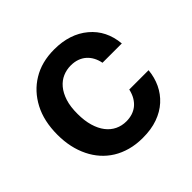

<svg xmlns="http://www.w3.org/2000/svg" viewBox="-143 -703 863 863"><g transform="rotate(-45 288.5 -271.5)"><path d="M304 10.7Q261.7 10.7 226.2 0.9Q190.7 -8.9 161.9 -26.6Q133.2 -44.4 111.2 -69.2Q89.1 -94.1 74.2 -124.6Q42.6 -188.6 42.6 -270.6Q42.6 -357.6 75.6 -420.1Q108.7 -482.6 165.1 -516.7Q223.4 -552.6 303.3 -552.6Q402.7 -552.6 466.3 -499.3Q529.5 -446.4 537.6 -356.5H414.8Q410.9 -377.1 401.8 -394.2Q392.8 -411.2 378.9 -423.5Q365.1 -435.7 346.6 -442.3Q328.1 -448.9 305 -448.9Q278.4 -448.9 254.4 -438.6Q230.5 -428.3 212.2 -406.6Q193.9 -384.9 183.2 -351.7Q172.6 -318.5 172.9 -272.7Q172.9 -229.8 182.7 -196.4Q192.5 -163 210 -140.3Q227.6 -117.5 251.8 -105.8Q275.9 -94.1 305 -94.1Q324.2 -94.1 341.8 -99.4Q359.4 -104.8 373.8 -115.9Q388.1 -127.1 398.8 -144.7Q409.4 -162.3 414.8 -186.4H537.6Q533.7 -144.2 516.7 -108.1Q499.6 -72.1 470.3 -45.5Q441.1 -18.8 399.3 -3.9Q357.6 11 304 10.7Z"/></g></svg>

Font: Linik Sans SemiBold
Style: Regular
Weight: 600
Designer: Fonts by Rasmus Andersson / Changes by Cristiano Sobral with parts from Marc Monis
Foundry: rsms
Version: Version 3.020; ttfautohint (v1.6)